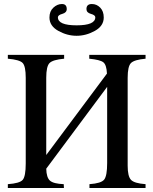

<svg xmlns="http://www.w3.org/2000/svg" viewBox="-20 -935 763 955"><path d="M496 -848Q496 -806 452 -781.5Q408 -757 361 -757Q314 -757 270 -781.5Q226 -806 226 -848Q226 -879 245.5 -897Q265 -915 288 -915Q312 -915 312 -890Q312 -872 290 -866Q268 -860 268 -849Q268 -809 361 -809Q454 -809 454 -849Q454 -860 432 -866Q410 -872 410 -890Q410 -915 437 -915Q461 -915 478.5 -897Q496 -879 496 -848ZM704 0H425V-19Q483 -23 498 -41.5Q513 -60 513 -124V-503L210 -96Q211 -52 228.5 -36.5Q246 -21 297 -19L298 0H19V-19Q78 -23 93 -40.5Q108 -58 108 -122V-548Q108 -606 92.5 -622Q77 -638 19 -643V-662H299V-643Q243 -638 226.5 -621.5Q210 -605 210 -548V-164L512 -569Q510 -613 493.5 -625.5Q477 -638 424 -643V-662H704V-643Q648 -638 631.5 -621.5Q615 -605 615 -548V-111Q615 -58 631.5 -40.5Q648 -23 704 -19Z"/></svg>

Font: STIX
Style: Regular
Weight: 400
Designer: MicroPress Inc., with final additions and corrections provided by Coen Hoffman, Elsevier (retired)
Version: Version 1.1.1